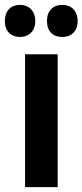

<svg xmlns="http://www.w3.org/2000/svg" viewBox="-37 -862 339 789"><path d="M-17 -775C-17 -733 9 -710 45 -710C81 -710 108 -734 108 -775C108 -818 81 -842 45 -842C9 -842 -17 -819 -17 -775ZM156 -775C156 -733 181 -710 219 -710C256 -710 282 -734 282 -775C282 -818 256 -842 219 -842C182 -842 156 -819 156 -775ZM200 -93V-639H66V-93Z"/></svg>

Font: Noto Sans Kannada UI Condensed
Style: Bold
Weight: 700
Width: 3
Designer: Jelle Bosma - Monotype Design Team
Foundry: Monotype Imaging Inc.
Version: Version 2.005